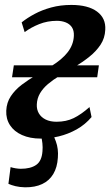

<svg xmlns="http://www.w3.org/2000/svg" viewBox="-20 -566 464 798"><path d="M84 212.5Q62 212 44.5 207.8Q27 203.5 15 198L24 128.5Q32.5 131.5 44.8 133.5Q57 135.5 66.5 135.5Q107 135.5 130.2 119.5Q153.5 103.5 156.5 63Q158 46.5 156.2 29.5Q154.5 12.5 150.5 0L151 -31.5H186Q201 -9 212.2 21.8Q223.5 52.5 220.5 89.5Q218 129.5 201.5 157.2Q185 185 155.2 199Q125.5 213 84 212.5ZM149 10Q104.5 10 71.5 -4.8Q38.5 -19.5 21.5 -45.8Q4.5 -72 6 -106Q7.5 -140 25 -166.2Q42.5 -192.5 70 -213.5Q97.5 -234.5 129.5 -253Q161.5 -271.5 192 -290.5Q238 -318.5 261.8 -349.5Q285.5 -380.5 287 -417Q288 -439 278.8 -452.8Q269.5 -466.5 253 -473Q236.5 -479.5 216.5 -479.5Q177.5 -479.5 143 -465.8Q108.5 -452 82.5 -432.5L70 -473Q93 -491.5 123.8 -508Q154.5 -524.5 193 -535Q231.5 -545.5 276.5 -545.5Q346 -545.5 383.2 -518Q420.5 -490.5 417.5 -442Q416 -407.5 397.8 -380Q379.5 -352.5 351.2 -330Q323 -307.5 290.5 -288Q258 -268.5 227 -250.5Q200.5 -234.5 179.5 -216.8Q158.5 -199 146.2 -178Q134 -157 133 -132Q132 -111 141.5 -94.8Q151 -78.5 169.8 -69.2Q188.5 -60 215 -60Q255 -60 286 -75Q317 -90 352 -121L360.5 -79.5Q334 -48 298.5 -28.2Q263 -8.5 224.5 0.8Q186 10 149 10ZM30 -245 37.5 -294.5H391L384 -245Z"/></svg>

Font: Merriweather 72pt SemiBold
Style: Italic
Weight: 600
Italic angle: -7.8°
Version: Version 2.101